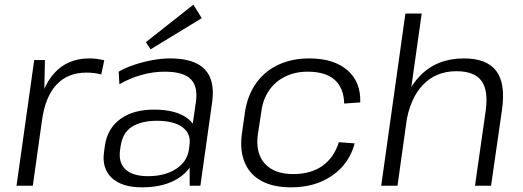

<svg xmlns="http://www.w3.org/2000/svg" viewBox="-20 -798 2248 825"><path d="M127 -540H173L169 -342L121 0H51ZM139 -299Q156 -421 213.5 -484Q271 -547 363 -547Q380 -547 396 -545Q412 -543 428 -539L415 -478Q387 -486 351 -486Q271 -486 222.5 -434Q174 -382 160 -278Z M795 -174 822 -362Q831 -428 798.5 -459Q766 -490 688 -490Q638 -490 588 -476Q538 -462 493 -436L490 -490Q519 -507 556.5 -519.5Q594 -532 634.5 -539.5Q675 -547 711 -547Q814 -547 859 -501Q904 -455 892 -362L841 0H795ZM590 7Q504 7 460.5 -33.5Q417 -74 427 -145L431 -174Q442 -246 497 -286.5Q552 -327 642 -327Q737 -327 787 -288.5Q837 -250 826 -179L822 -148Q812 -76 750 -34.5Q688 7 590 7ZM616 -41Q689 -41 737 -72.5Q785 -104 792 -157L794 -173Q802 -223 764.5 -251Q727 -279 654 -279Q587 -279 546.5 -253Q506 -227 498 -168L496 -154Q488 -99 519.5 -70Q551 -41 616 -41ZM847 -720 627 -586 607 -617 811 -778Z M1231 7Q1155 7 1104.5 -20Q1054 -47 1032 -98.5Q1010 -150 1019 -221L1033 -319Q1044 -389 1080.5 -440.5Q1117 -492 1175.5 -519.5Q1234 -547 1309 -547Q1414 -547 1472.5 -496.5Q1531 -446 1528 -358L1459 -353Q1457 -421 1417.5 -455.5Q1378 -490 1302 -490Q1248 -490 1205.5 -469Q1163 -448 1136.5 -410Q1110 -372 1103 -319L1088 -221Q1077 -141 1117.5 -95.5Q1158 -50 1240 -50Q1315 -50 1365 -85Q1415 -120 1436 -187L1504 -182Q1481 -95 1408 -44Q1335 7 1231 7Z M2067 -322Q2079 -410 2048.5 -451Q2018 -492 1941 -492Q1853 -492 1796.5 -432.5Q1740 -373 1724 -262L1682 -199L1692 -260Q1713 -399 1785.5 -473Q1858 -547 1973 -547Q2072 -547 2112.5 -493Q2153 -439 2137 -326L2090 0H2021ZM1722 -740H1792L1738 -357L1688 0H1618Z"/></svg>

Font: Pathway Extreme 28pt Light
Style: Italic
Weight: 300
Italic angle: -8°
Designer: Eduardo Rodriguez Tunni
Foundry: Eduardo Rodriguez Tunni
Version: Version 1.001;gftools[0.9.26]